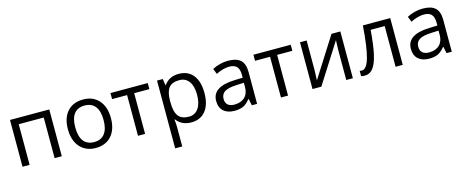

<svg xmlns="http://www.w3.org/2000/svg" viewBox="-40 -1213 5158 2122"><g transform="rotate(-15 2539.5 -152.5)"><path d="M167 0H85.9V-535.2H535.2V0H453.1V-464.8H167Z M1168.9 -268.1Q1168.9 -137.2 1103 -63.7Q1037.1 9.8 920.9 9.8Q849.1 9.8 793.5 -23.9Q737.8 -57.6 707.5 -120.6Q677.2 -183.6 677.2 -268.1Q677.2 -398.9 742.7 -471.9Q808.1 -544.9 924.3 -544.9Q1036.6 -544.9 1102.8 -470.2Q1168.9 -395.5 1168.9 -268.1ZM761.2 -268.1Q761.2 -165.5 802.2 -111.8Q843.3 -58.1 922.9 -58.1Q1002.4 -58.1 1043.7 -111.6Q1085 -165 1085 -268.1Q1085 -370.1 1043.7 -423.1Q1002.4 -476.1 921.9 -476.1Q842.3 -476.1 801.8 -423.8Q761.2 -371.6 761.2 -268.1Z M1662.1 -465.8H1488.3V0H1407.2V-465.8H1235.4V-535.2H1662.1Z M2017.1 9.8Q1964.8 9.8 1921.6 -9.5Q1878.4 -28.8 1849.1 -68.8H1843.3Q1849.1 -22 1849.1 20V240.2H1768.1V-535.2H1834L1845.2 -461.9H1849.1Q1880.4 -505.9 1921.9 -525.4Q1963.4 -544.9 2017.1 -544.9Q2123.5 -544.9 2181.4 -472.2Q2239.3 -399.4 2239.3 -268.1Q2239.3 -136.2 2180.4 -63.2Q2121.6 9.8 2017.1 9.8ZM2005.4 -476.1Q1923.3 -476.1 1886.7 -430.7Q1850.1 -385.3 1849.1 -286.1V-268.1Q1849.1 -155.3 1886.7 -106.7Q1924.3 -58.1 2007.3 -58.1Q2076.7 -58.1 2116 -114.3Q2155.3 -170.4 2155.3 -269Q2155.3 -369.1 2116 -422.6Q2076.7 -476.1 2005.4 -476.1Z M2710 0 2693.8 -76.2H2689.9Q2649.9 -25.9 2610.1 -8.1Q2570.3 9.8 2510.7 9.8Q2431.2 9.8 2386 -31.2Q2340.8 -72.3 2340.8 -147.9Q2340.8 -310.1 2600.1 -317.9L2690.9 -320.8V-354Q2690.9 -417 2663.8 -447Q2636.7 -477.1 2577.1 -477.1Q2510.3 -477.1 2425.8 -436L2400.9 -498Q2440.4 -519.5 2487.5 -531.7Q2534.7 -543.9 2582 -543.9Q2677.7 -543.9 2723.9 -501.5Q2770 -459 2770 -365.2V0ZM2526.9 -57.1Q2602.5 -57.1 2645.8 -98.6Q2689 -140.1 2689 -214.8V-263.2L2607.9 -259.8Q2511.2 -256.3 2468.5 -229.7Q2425.8 -203.1 2425.8 -147Q2425.8 -103 2452.4 -80.1Q2479 -57.1 2526.9 -57.1Z M3297.9 -465.8H3124V0H3043V-465.8H2871.1V-535.2H3297.9Z M3480 -535.2V-195.8L3476.6 -106.9L3475.1 -79.1L3764.6 -535.2H3865.7V0H3790V-327.1L3791.5 -391.6L3793.9 -455.1L3504.9 0H3403.8V-535.2Z M4436.5 0H4354.5V-465.8H4193.8Q4180.7 -292 4157.2 -189.9Q4133.8 -87.9 4096.4 -40.5Q4059.1 6.8 4001.5 6.8Q3975.1 6.8 3959.5 1V-59.1Q3970.2 -56.2 3983.9 -56.2Q4040 -56.2 4073.2 -174.8Q4106.4 -293.5 4123.5 -535.2H4436.5Z M4937.5 0 4921.4 -76.2H4917.5Q4877.4 -25.9 4837.6 -8.1Q4797.9 9.8 4738.3 9.8Q4658.7 9.8 4613.5 -31.2Q4568.4 -72.3 4568.4 -147.9Q4568.4 -310.1 4827.6 -317.9L4918.5 -320.8V-354Q4918.5 -417 4891.4 -447Q4864.3 -477.1 4804.7 -477.1Q4737.8 -477.1 4653.3 -436L4628.4 -498Q4668 -519.5 4715.1 -531.7Q4762.2 -543.9 4809.6 -543.9Q4905.3 -543.9 4951.4 -501.5Q4997.6 -459 4997.6 -365.2V0ZM4754.4 -57.1Q4830.1 -57.1 4873.3 -98.6Q4916.5 -140.1 4916.5 -214.8V-263.2L4835.4 -259.8Q4738.8 -256.3 4696 -229.7Q4653.3 -203.1 4653.3 -147Q4653.3 -103 4679.9 -80.1Q4706.5 -57.1 4754.4 -57.1Z"/></g></svg>

Font: f06597129
Style: Regular
Weight: 400
Foundry: Ascender Corporation
Version: Version 1.10